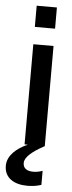

<svg xmlns="http://www.w3.org/2000/svg" viewBox="-93 -751 373 993"><g transform="rotate(5 93.5 -254.0)"><path d="M56 0H73C17 24 -31 65 -31 118C-31 182 20 212 89 212C112 212 138 209 161 201V128C145 134 129 137 113 137C82 137 60 125 60 96C60 67 94 36 161 0V-520H56ZM56 -610H161V-720H56Z"/></g></svg>

Font: Aspekta 500
Style: Regular
Weight: 500
Designer: Ivo Dolenc
Version: Version 2.100